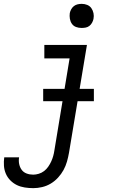

<svg xmlns="http://www.w3.org/2000/svg" viewBox="-69 -753 589 996"><path d="M104 223Q81 223 59 219.5Q37 216 18.5 207Q0 198 -15 183Q-30 168 -38.5 148.5Q-47 129 -48.5 107Q-50 85 -47 63H30Q27 81 30.5 98Q34 115 43.5 128Q53 141 69 147Q85 153 103 153Q117 153 132 148.5Q147 144 159.5 134.5Q172 125 181 112Q190 99 196.5 85Q203 71 207 56.5Q211 42 213 28L292 -450H161V-520H382L289 39Q285 62 278.5 85Q272 108 260.5 129Q249 150 232 168.5Q215 187 194 199.5Q173 212 149.5 217.5Q126 223 104 223ZM354 -608Q339 -608 325.5 -613Q312 -618 304 -629.5Q296 -641 293.5 -655.5Q291 -670 293 -685Q295 -695 300.5 -705Q306 -715 314.5 -721.5Q323 -728 333.5 -730.5Q344 -733 355 -733Q370 -733 383.5 -727.5Q397 -722 405 -710.5Q413 -699 416 -684.5Q419 -670 416 -655Q414 -645 408.5 -635Q403 -625 394.5 -618.5Q386 -612 375.5 -610Q365 -608 354 -608ZM155 -228V-292H418V-228Z"/></svg>

Font: Iosevka SS18
Style: Italic
Weight: 400
Italic angle: -9°
Monospace: yes
Designer: Belleve Invis
Foundry: Belleve Invis
Version: Version 25.1.1; ttfautohint (v1.8.4)